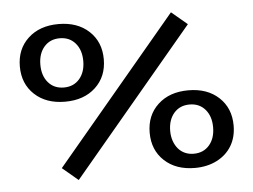

<svg xmlns="http://www.w3.org/2000/svg" viewBox="-42 -543 800 606"><g transform="rotate(-5 358.0 -240.0)"><path d="M520 -491 570 -449 184 11 134 -31ZM485 -118Q485 -101 490 -86.5Q495 -72 504 -61.5Q513 -51 525.5 -45.5Q538 -40 553 -40Q584 -40 602.5 -61.5Q621 -83 621 -118Q621 -153 602.5 -174.5Q584 -196 553 -196Q522 -196 503.5 -174.5Q485 -153 485 -118ZM686 -118Q686 -81 669.5 -53.5Q653 -26 622.5 -10.5Q592 5 553 5Q493 5 456.5 -29Q420 -63 420 -118Q420 -173 456.5 -207Q493 -241 553 -241Q613 -241 649.5 -207Q686 -173 686 -118ZM113.5 -418.5Q95 -397 95 -362Q95 -327 113.5 -305.5Q132 -284 163 -284Q194 -284 212.5 -305.5Q231 -327 231 -362Q231 -397 212.5 -418.5Q194 -440 163 -440Q132 -440 113.5 -418.5ZM66.5 -273Q30 -307 30 -362Q30 -417 66.5 -451Q103 -485 163 -485Q223 -485 259.5 -451Q296 -417 296 -362Q296 -307 259.5 -273Q223 -239 163 -239Q103 -239 66.5 -273Z"/></g></svg>

Font: Glametrix
Style: Bold
Weight: 700
Designer: gluk
Foundry: gluk
Version: Version 0.40